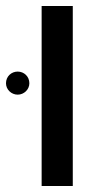

<svg xmlns="http://www.w3.org/2000/svg" viewBox="-54 -621 348 641"><path d="M85 0H189V-601H85ZM-34 -343C-34 -322 -16 -305 5 -305C26 -305 44 -322 44 -343C44 -366 26 -382 5 -382C-16 -382 -34 -366 -34 -343Z"/></svg>

Font: Noto Sans Hebrew Droid Medium
Style: Regular
Weight: 500
Designer: Monotype Design Team
Foundry: Monotype Imaging Inc.
Version: Version 1.100